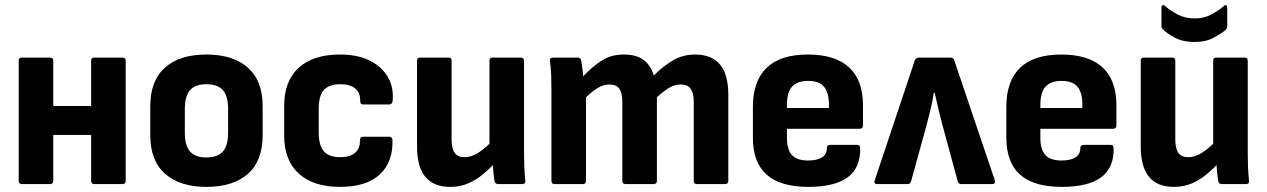

<svg xmlns="http://www.w3.org/2000/svg" viewBox="-20 -719 4948 750"><path d="M348 0Q336 0 336 -13V-482Q336 -494 348 -494H459Q471 -494 471 -482V-13Q471 0 459 0ZM65 0Q53 0 53 -13V-482Q53 -494 65 -494H176Q188 -494 188 -482V-13Q188 0 176 0ZM175 -192V-305H361V-192Z M786 11Q683 11 625 -40Q567 -91 567 -191V-304Q567 -404 624.5 -455Q682 -506 786 -506Q890 -506 948 -455Q1006 -404 1006 -304V-191Q1006 -91 948.5 -40Q891 11 786 11ZM786 -104Q830 -104 850.5 -127Q871 -150 871 -201V-294Q871 -344 850.5 -367Q830 -390 786 -390Q743 -390 722.5 -367Q702 -344 702 -294V-201Q702 -150 722.5 -127Q743 -104 786 -104Z M1308 11Q1204 11 1147 -41Q1090 -93 1090 -190V-305Q1090 -402 1146.5 -454Q1203 -506 1308 -506Q1377 -506 1424 -482.5Q1471 -459 1494.5 -419Q1518 -379 1514 -328Q1513 -311 1500 -311H1399Q1387 -311 1387 -324Q1388 -357 1367.5 -373.5Q1347 -390 1310 -390Q1266 -390 1245.5 -368Q1225 -346 1225 -293V-202Q1225 -150 1245.5 -127.5Q1266 -105 1309 -105Q1348 -105 1367.5 -122.5Q1387 -140 1386 -171Q1386 -185 1398 -185H1500Q1512 -185 1513 -172Q1516 -87 1464 -38Q1412 11 1308 11Z M1739 11Q1674 11 1641.5 -28Q1609 -67 1609 -148V-482Q1609 -494 1621 -494H1732Q1744 -494 1744 -482V-175Q1744 -139 1756 -122Q1768 -105 1794 -105Q1823 -105 1851 -124Q1879 -143 1909 -174L1919 -89Q1895 -62 1867.5 -39Q1840 -16 1808.5 -2.5Q1777 11 1739 11ZM1926 0Q1915 0 1912 -10Q1909 -28 1907 -49.5Q1905 -71 1904 -91L1892 -141V-482Q1892 -494 1904 -494H2014Q2027 -494 2027 -482V-127Q2027 -96 2028 -68Q2029 -40 2032 -14Q2034 0 2020 0Z M2146 0Q2134 0 2134 -13V-367Q2134 -399 2133 -427.5Q2132 -456 2128 -480Q2126 -494 2141 -494H2237Q2247 -494 2250 -484Q2252 -471 2254.5 -455Q2257 -439 2258 -421Q2292 -457 2329 -481.5Q2366 -506 2417 -506Q2466 -506 2494 -485Q2522 -464 2534 -424Q2568 -459 2607.5 -482.5Q2647 -506 2695 -506Q2760 -506 2792.5 -467Q2825 -428 2825 -348V-13Q2825 0 2813 0H2702Q2690 0 2690 -13V-321Q2690 -355 2678 -372Q2666 -389 2639 -389Q2616 -389 2594 -376Q2572 -363 2546 -339V-13Q2546 0 2534 0H2424Q2411 0 2411 -13V-321Q2411 -355 2399.5 -372Q2388 -389 2360 -389Q2338 -389 2316 -376Q2294 -363 2269 -339V-13Q2269 0 2257 0Z M3138 11Q3028 11 2974.5 -37Q2921 -85 2921 -181V-302Q2921 -402 2974.5 -454Q3028 -506 3136 -506Q3242 -506 3296.5 -456Q3351 -406 3351 -308V-229Q3351 -216 3338 -216H3054V-179Q3054 -135 3073.5 -113.5Q3093 -92 3137 -92Q3171 -92 3190.5 -104Q3210 -116 3210 -141Q3210 -153 3223 -153H3329Q3340 -153 3340 -141Q3342 -64 3291.5 -26.5Q3241 11 3138 11ZM3054 -297H3218V-310Q3218 -358 3198.5 -380.5Q3179 -403 3137 -403Q3094 -403 3074 -380.5Q3054 -358 3054 -310Z M3406 0Q3392 0 3397 -15L3553 -482Q3557 -494 3570 -494H3693Q3705 -494 3708 -482L3866 -15Q3868 -8 3865.5 -4Q3863 0 3856 0H3735Q3724 0 3721 -11L3660 -236Q3652 -267 3645 -296Q3638 -325 3631 -357H3628Q3623 -325 3616 -296.5Q3609 -268 3601 -236L3539 -11Q3536 0 3526 0Z M4128 11Q4018 11 3964.5 -37Q3911 -85 3911 -181V-302Q3911 -402 3964.5 -454Q4018 -506 4126 -506Q4232 -506 4286.5 -456Q4341 -406 4341 -308V-229Q4341 -216 4328 -216H4044V-179Q4044 -135 4063.5 -113.5Q4083 -92 4127 -92Q4161 -92 4180.5 -104Q4200 -116 4200 -141Q4200 -153 4213 -153H4319Q4330 -153 4330 -141Q4332 -64 4281.5 -26.5Q4231 11 4128 11ZM4044 -297H4208V-310Q4208 -358 4188.5 -380.5Q4169 -403 4127 -403Q4084 -403 4064 -380.5Q4044 -358 4044 -310Z M4566 11Q4501 11 4468.5 -28Q4436 -67 4436 -148V-482Q4436 -494 4448 -494H4559Q4571 -494 4571 -482V-175Q4571 -139 4583 -122Q4595 -105 4621 -105Q4650 -105 4678 -124Q4706 -143 4736 -174L4746 -89Q4722 -62 4694.5 -39Q4667 -16 4635.5 -2.5Q4604 11 4566 11ZM4753 0Q4742 0 4739 -10Q4736 -28 4734 -49.5Q4732 -71 4731 -91L4719 -141V-482Q4719 -494 4731 -494H4841Q4854 -494 4854 -482V-127Q4854 -96 4855 -68Q4856 -40 4859 -14Q4861 0 4847 0ZM4646 -555Q4600 -555 4568 -572.5Q4536 -590 4521 -606Q4517 -609 4517 -619V-688Q4517 -696 4521 -698.5Q4525 -701 4531 -696Q4549 -679 4579 -663Q4609 -647 4646 -647Q4684 -647 4713 -663Q4742 -679 4761 -696Q4767 -701 4770.5 -698.5Q4774 -696 4774 -688V-619Q4774 -609 4769 -603Q4754 -590 4722.5 -572.5Q4691 -555 4646 -555Z"/></svg>

Font: Sofia Sans Semi Condensed ExtraBold
Style: Regular
Weight: 800
Designer: Botio Nikoltchev, Ani Petrova
Foundry: lettersoup
Version: Version 4.100